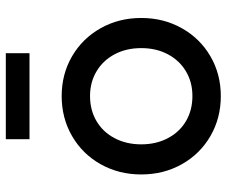

<svg xmlns="http://www.w3.org/2000/svg" viewBox="-78 -666 758 641"><g transform="rotate(-90 300.5 -345.0)"><path d="M39.1 -252Q39.1 -326.7 73.2 -387.5Q107.4 -448.2 167.2 -482.9Q227.1 -517.6 300.8 -517.6Q374 -517.6 433.6 -482.9Q493.2 -448.2 527.3 -387.5Q561.5 -326.7 561.5 -252Q561.5 -177.2 527.3 -116.5Q493.2 -55.7 433.6 -21Q374 13.7 300.8 13.7Q227.1 13.7 167.2 -21Q107.4 -55.7 73.2 -116.5Q39.1 -177.2 39.1 -252ZM460.9 -252Q460.9 -301.8 440.4 -340.6Q419.9 -379.4 383.5 -401.1Q347.2 -422.9 300.8 -422.9Q253.9 -422.9 217.3 -401.4Q180.7 -379.9 160.2 -340.8Q139.6 -301.8 139.6 -252Q139.6 -202.1 160.2 -163.1Q180.7 -124 217.3 -102.5Q253.9 -81.1 300.8 -81.1Q347.2 -81.1 383.5 -102.8Q419.9 -124.5 440.4 -163.3Q460.9 -202.1 460.9 -252ZM443.8 -625H156.7V-704.1H443.8Z"/></g></svg>

Font: Wanted Sans Medium
Style: Regular
Weight: 500
Designer: Original Design by Kil Hyung-jin and Kang Hanbin, Wanted Lab, Inc; Hangeul from Source Han Sans by Jang Soo-young and Ka
Foundry: Wanted Lab, Inc.
Version: Version 1.001